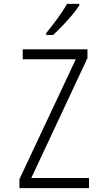

<svg xmlns="http://www.w3.org/2000/svg" viewBox="-20 -968 540 988"><path d="M80 0V-46L370 -663H97V-714H430V-669L141 -52H438V0ZM218 -798Q249 -836 277 -874.5Q305 -913 325 -948H388V-940Q373 -917 349.5 -889Q326 -861 300 -834Q274 -807 253 -788H218Z"/></svg>

Font: Noto Sans Mono ExtraCondensed Light
Style: Regular
Weight: 300
Width: 2
Designer: Monotype Design Team
Foundry: Monotype Imaging Inc.
Version: Version 2.014; ttfautohint (v1.8.4.7-5d5b)